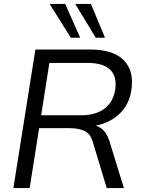

<svg xmlns="http://www.w3.org/2000/svg" viewBox="-20 -957 732 977"><path d="M48.1 0 160.1 -705H439.6Q556.7 -705 610.3 -650.1Q663.9 -595.2 648 -496Q639 -437.7 604.8 -396Q570.6 -354.4 518 -332.8Q465.5 -311.1 400.8 -311.1L407.3 -324.3H426.2Q467.1 -324.3 495.1 -303.7Q523 -283 537.4 -237.4L610.3 0H523L452.9 -232.7Q440.2 -277.8 409.2 -291.4Q378.3 -305.1 327.1 -305.1H179.1L130.9 0ZM189.4 -370.4H391.4Q467 -370.4 511.7 -404.2Q556.3 -438.1 565.9 -499.6Q576.5 -567.7 540.4 -602.3Q504.4 -636.9 424.7 -636.9H231.3ZM467.1 -765 363.1 -936.9H442.7L514.3 -765ZM340.3 -765 232.5 -936.9H311.7L387.9 -765Z"/></svg>

Font: Mulish ExtraLight
Style: Italic
Weight: 200
Italic angle: -9°
Designer: Vernon Adams
Foundry: Vernon Adams
Version: Version 3.603